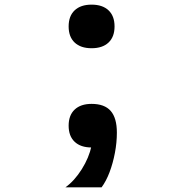

<svg xmlns="http://www.w3.org/2000/svg" viewBox="-20 -628 790 828"><path d="M375 -420Q328 -420 302 -444.5Q276 -469 276 -514Q276 -559 302 -583.5Q328 -608 375 -608Q422 -608 448 -583.5Q474 -559 474 -514Q474 -469 448 -444.5Q422 -420 375 -420ZM262 180Q301 152 332.5 102Q364 52 375 0V-180Q431 -180 457.5 -149.5Q484 -119 484 -56Q484 -13 475.5 31.5Q467 76 452.5 114.5Q438 153 418 180ZM375 8Q328 8 302 -16.5Q276 -41 276 -86Q276 -131 302 -155.5Q328 -180 375 -180Q422 -180 448 -155.5Q474 -131 474 -86Q474 -41 448 -16.5Q422 8 375 8Z"/></svg>

Font: Martian Mono SemiExpanded
Style: Regular
Weight: 400
Width: 6
Monospace: yes
Designer: Roman Shamin
Foundry: Evil Martians
Version: Version 1.000